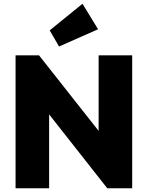

<svg xmlns="http://www.w3.org/2000/svg" viewBox="-20 -1004 788 1024"><path d="M63 0V-709H188L242 -564V0ZM552 0 138 -526 188 -709 603 -183ZM552 0 506 -149V-709H685V0ZM295 -756 245 -842 420 -984 503 -848Z"/></svg>

Font: Outfit ExtraBold
Style: Regular
Weight: 800
Designer: Rodrigo Fuenzalida
Foundry: fragTYPE
Version: Version 1.100;gftools[0.9.27]